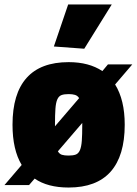

<svg xmlns="http://www.w3.org/2000/svg" viewBox="-29 -828 612 859"><path d="M68 -90Q27 -158 27 -270Q27 -409 90 -479.5Q153 -550 278 -550Q369 -550 429 -510L454 -540H563L486 -450Q529 -381 529 -270Q529 -131 466 -60Q403 11 278 11Q184 11 126 -29L101 0H-9ZM278 -132Q298 -132 310 -136.5Q322 -141 328.5 -156Q335 -171 337 -198Q339 -225 339 -270V-278L230 -151Q237 -139 248 -135.5Q259 -132 278 -132ZM217 -263 325 -389Q318 -400 306.5 -403.5Q295 -407 278 -407Q258 -407 246 -402.5Q234 -398 227.5 -383.5Q221 -369 219 -342Q217 -315 217 -270ZM212 -620 276 -808H471L348 -610Z"/></svg>

Font: Encode Sans Compressed
Style: Black
Weight: 900
Designer: Pablo Impallari, Andres Torresi
Foundry: Pablo Impallari, Andres Torresi
Version: Version 1.000; ttfautohint (v1.00) -l 8 -r 50 -G 200 -x 14 -